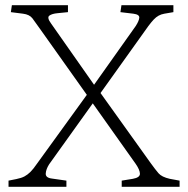

<svg xmlns="http://www.w3.org/2000/svg" viewBox="-20 -723 726 743"><path d="M13 0V-24L43 -30Q63 -34 75 -40.5Q87 -47 98 -58Q109 -69 122 -88L316 -356L135 -611Q117 -637 105.5 -652Q94 -667 69 -670L22 -676L26 -703H243V-676L203 -672Q181 -670 171 -662.5Q161 -655 177 -633L344 -395L505 -622Q518 -642 519 -654.5Q520 -667 496 -670L446 -676L450 -703H651V-676L616 -670Q604 -668 594 -662.5Q584 -657 575 -647.5Q566 -638 554 -622L369 -363L563 -92Q581 -67 593.5 -52.5Q606 -38 637 -31L675 -24V0H451V-24L494 -31Q522 -36 521.5 -51Q521 -66 505 -89L339 -323L170 -87Q158 -68 157 -51.5Q156 -35 181 -32L237 -24V0Z"/></svg>

Font: Literata 18pt ExtraLight
Style: Regular
Weight: 250
Designer: Latin by Veronika Burian and Jose Scaglione. Greek by Irene Vlachou. Cyrillic by Vera Evstafieva.
Foundry: TypeTogether
Version: Version 3.103;gftools[0.9.29]